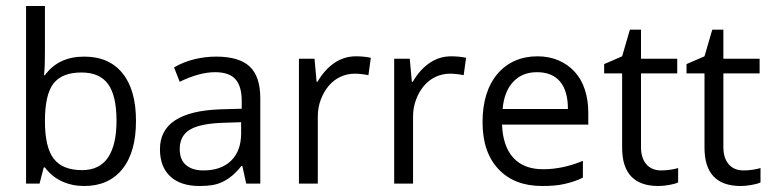

<svg xmlns="http://www.w3.org/2000/svg" viewBox="-20 -613 2575 641"><path d="M261 -424Q344 -424 389 -368.5Q434 -313 434 -209Q434 -105 388.5 -48.5Q343 8 261 8Q221 8 187 -7.5Q153 -23 130 -54H126L112 0H67V-593H130V-449Q130 -424 129.5 -402.5Q129 -381 127 -362H130Q175 -424 261 -424ZM252 -371Q187 -371 158.5 -334Q130 -297 130 -209Q130 -121 159.5 -83Q189 -45 254 -45Q312 -45 340.5 -87Q369 -129 369 -210Q369 -293 341 -332Q313 -371 252 -371Z M802 0 789 -59H786Q771 -40 755.5 -27Q740 -14 723.5 -6Q707 2 688.5 5Q670 8 646 8Q583 8 548.5 -24Q514 -56 514 -115Q514 -241 716 -248L787 -250V-276Q787 -325 766 -348.5Q745 -372 698 -372Q646 -372 580 -340L561 -388Q592 -406 628 -415Q664 -424 702 -424Q778 -424 813.5 -391Q849 -358 849 -285V0ZM659 -44Q718 -44 751.5 -76.5Q785 -109 785 -168V-205L722 -203Q646 -200 613 -179.5Q580 -159 580 -115Q580 -80 601 -62Q622 -44 659 -44Z M1168 -425Q1196 -425 1218 -420L1210 -362Q1186 -367 1164 -367Q1139 -367 1116.5 -356.5Q1094 -346 1077.5 -326.5Q1061 -307 1051 -280.5Q1041 -254 1041 -224V0H978V-417H1030L1037 -340H1040Q1064 -381 1096.5 -403Q1129 -425 1168 -425Z M1486 -425Q1514 -425 1536 -420L1528 -362Q1504 -367 1482 -367Q1457 -367 1434.5 -356.5Q1412 -346 1395.5 -326.5Q1379 -307 1369 -280.5Q1359 -254 1359 -224V0H1296V-417H1348L1355 -340H1358Q1382 -381 1414.5 -403Q1447 -425 1486 -425Z M1790 8Q1697 8 1644 -48.5Q1591 -105 1591 -205Q1591 -256 1603.5 -296.5Q1616 -337 1640.5 -366Q1665 -395 1699 -410Q1733 -425 1774 -425Q1813 -425 1844.5 -411.5Q1876 -398 1898.5 -373.5Q1921 -349 1932.5 -314Q1944 -279 1944 -237V-197H1656Q1659 -124 1694 -86Q1729 -48 1793 -48Q1859 -48 1926 -76V-20Q1910 -12 1894.5 -7Q1879 -2 1863 1.5Q1847 5 1829 6.5Q1811 8 1790 8ZM1773 -372Q1723 -372 1693 -339.5Q1663 -307 1658 -249H1876Q1876 -310 1849.5 -341Q1823 -372 1773 -372Z M2187 -44Q2203 -44 2219 -46.5Q2235 -49 2244 -52V-4Q2234 1 2214 4.5Q2194 8 2178 8Q2057 8 2057 -120V-368H1997V-399L2057 -425L2083 -514H2120V-417H2241V-368H2120V-122Q2120 -85 2138 -64.5Q2156 -44 2187 -44Z M2462 -44Q2478 -44 2494 -46.5Q2510 -49 2519 -52V-4Q2509 1 2489 4.5Q2469 8 2453 8Q2332 8 2332 -120V-368H2272V-399L2332 -425L2358 -514H2395V-417H2516V-368H2395V-122Q2395 -85 2413 -64.5Q2431 -44 2462 -44Z"/></svg>

Font: UN Bangla
Style: Regular
Weight: 400
Designer: Desinged by Rajon, Unicode developed by Rashed (IMGN)
Version: Version 2.001;March 19, 2023;FontCreator 14.0.0.2901 64-bit